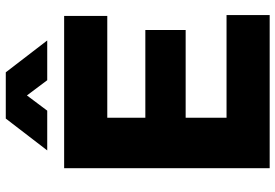

<svg xmlns="http://www.w3.org/2000/svg" viewBox="-168 -808 976 681"><g transform="rotate(-90 320.5 -468.0)"><path d="M64 0V-729H604V-576H206L243 -614V-115L206 -153H607V0ZM206 -298V-441H554V-298ZM127 -789 240 -936H404L517 -789H376L322 -861L268 -789Z"/></g></svg>

Font: Mona Sans ExtraLight ExtraBold
Style: Regular
Weight: 800
Version: Version 2.000